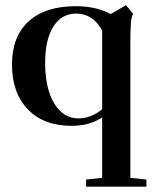

<svg xmlns="http://www.w3.org/2000/svg" viewBox="-20 -470 593 735"><path d="M309.6 244.6V217.3L371.1 210.9V-20.5Q323.2 11.7 253.9 11.7Q147 11.7 86.4 -51.5Q25.9 -114.7 25.9 -223.1Q25.9 -330.1 89.6 -388.2Q153.3 -446.3 270.5 -446.3Q348.1 -446.3 403.8 -416L462.4 -450.2L489.7 -417Q482.9 -405.3 481 -380.6Q479 -356 479 -298.3V210.9L540.5 217.3V244.6ZM280.3 -16.6Q328.6 -17.1 371.1 -51.8V-353Q335.9 -418 272 -418Q215.3 -418 184.1 -367.9Q152.8 -317.9 152.8 -230Q152.8 -131.8 187.3 -74.5Q221.7 -17.1 280.3 -16.6Z"/></svg>

Font: Elstob SemiBold
Style: Regular
Weight: 600
Designer: Peter S. Baker
Version: Version 1.015